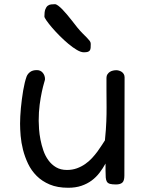

<svg xmlns="http://www.w3.org/2000/svg" viewBox="-20 -865 692 906"><path d="M375.5 -618.2Q361.8 -618.2 342.8 -629.4Q323.7 -640.6 303.2 -657.7Q282.7 -674.8 262.2 -695.3Q241.7 -715.8 225.6 -734.6Q209.5 -753.4 199.5 -767.8Q189.5 -782.2 189.5 -787.1Q189.5 -809.1 193.8 -820.8Q198.2 -832.5 205.3 -837.9Q212.4 -843.3 221.2 -844.2Q230 -845.2 239.3 -845.2Q245.1 -845.2 254.4 -838.4Q263.7 -831.5 274.2 -820.8Q284.7 -810.1 295.7 -796.9Q306.6 -783.7 316.4 -771.5Q326.2 -759.3 333.7 -749.5Q341.3 -739.7 344.7 -735.4Q358.4 -718.8 369.9 -707.3Q381.3 -695.8 389.9 -687.3Q398.4 -678.7 403.3 -672.1Q408.2 -665.5 408.2 -658.2Q408.2 -647.5 407.7 -639.9Q407.2 -632.3 404.1 -627.4Q400.9 -622.6 394.3 -620.4Q387.7 -618.2 375.5 -618.2ZM74.7 -281.7Q74.7 -296.9 75.7 -315.9Q76.7 -335 78.6 -355.5Q80.6 -376 83.3 -397.2Q85.9 -418.5 89.4 -438.2Q92.8 -458 96.9 -474.9Q101.1 -491.7 105.5 -503.9Q110.8 -517.1 122.6 -525.6Q134.3 -534.2 153.8 -534.2Q171.4 -534.2 181.9 -521.5Q192.4 -508.8 192.4 -491.2Q192.4 -488.3 187.7 -472.9Q183.1 -457.5 177.5 -431.9Q171.9 -406.2 167.2 -371.3Q162.6 -336.4 162.6 -294.9Q162.6 -278.8 164.3 -255.4Q166 -231.9 170.9 -206.3Q175.8 -180.7 184.6 -155Q193.4 -129.4 208.3 -108.9Q223.1 -88.4 244.6 -75.7Q266.1 -63 295.9 -63Q321.3 -63 342.8 -70.8Q364.3 -78.6 382.1 -91.1Q399.9 -103.5 414.3 -119.1Q428.7 -134.8 440.2 -150.4Q451.7 -166 460.2 -179.7Q468.8 -193.4 475.1 -202.6Q478 -231 479.5 -252.7Q481 -274.4 481.7 -292.5Q482.4 -310.5 482.7 -326.4Q482.9 -342.3 482.9 -359.1Q482.9 -376 482.7 -395.3Q482.4 -414.6 482.4 -439.5V-497.6Q482.4 -507.8 487.1 -514.6Q491.7 -521.5 498.5 -525.9Q505.4 -530.3 513.7 -532Q522 -533.7 528.8 -533.7Q534.7 -533.7 541.5 -531.7Q548.3 -529.8 554.2 -525.9Q560.1 -522 564 -515.4Q567.9 -508.8 567.9 -500L566.9 -36.6Q566.9 -11.7 557.1 -3.2Q547.4 5.4 527.3 5.4Q509.3 5.4 499.3 2.7Q489.3 0 484.6 -7.3Q480 -14.6 479 -27.3Q478 -40 478 -60.1V-93.3Q465.3 -70.3 449.5 -49.6Q433.6 -28.8 412.6 -13.2Q391.6 2.4 364.3 11.7Q336.9 21 301.8 21Q251 21 214.6 5.6Q178.2 -9.8 153.1 -34.9Q127.9 -60.1 112.5 -92.3Q97.2 -124.5 88.6 -158.2Q80.1 -191.9 77.4 -224.1Q74.7 -256.3 74.7 -281.7Z"/></svg>

Font: Short Stack
Style: Regular
Weight: 400
Designer: James Grieshaber
Foundry: James Grieshaber
Version: Version 1.002